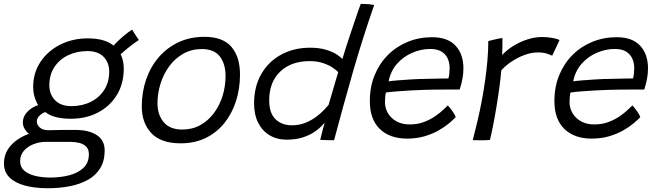

<svg xmlns="http://www.w3.org/2000/svg" viewBox="-84 -727 3410 996"><path d="M284 -111Q209.5 -111 166.8 -135Q124 -159 106 -196.2Q88 -233.5 88 -275Q88 -350 126.8 -407.2Q165.5 -464.5 229.8 -496.2Q294 -528 371.5 -528Q464.5 -528 511.2 -485.5Q558 -443 558 -371Q558 -292.5 522 -234Q486 -175.5 424.2 -143.2Q362.5 -111 284 -111ZM164.5 249.5Q98 249.5 46.5 236Q-5 222.5 -34.2 194Q-63.5 165.5 -63.5 120.5Q-63.5 80 -43.5 48.5Q-23.5 17 10 -5Q43.5 -27 84.5 -38.8Q125.5 -50.5 168 -51.5Q199 -52.5 235.5 -52.8Q272 -53 307 -53Q377 -53 418 -26.2Q459 0.5 459 53.5Q459 107.5 436 145.2Q413 183 372.2 205.8Q331.5 228.5 278 239Q224.5 249.5 164.5 249.5ZM177.5 194Q228.5 194 274 182.5Q319.5 171 348.2 144.5Q377 118 377 73Q377 47 362.8 33.2Q348.5 19.5 326.8 14.2Q305 9 281.5 9Q249.5 9 216.8 9Q184 9 153 9Q121.5 9 91 20.5Q60.5 32 40.5 54.5Q20.5 77 20.5 109.5Q20.5 139.5 41.5 158Q62.5 176.5 98 185.2Q133.5 194 177.5 194ZM118 -13.5Q74.5 -21 54.5 -43.8Q34.5 -66.5 34.5 -90.5Q34.5 -115.5 48.2 -135Q62 -154.5 84 -168Q106 -181.5 131 -186L173 -153.5Q142.5 -145.5 124.8 -130.5Q107 -115.5 107 -96.5Q107 -79.5 122.5 -65.5Q138 -51.5 168 -51.5ZM286.5 -176.5Q343 -176.5 387.2 -198.8Q431.5 -221 457 -261.2Q482.5 -301.5 482.5 -355.5Q482.5 -402.5 453.5 -432.2Q424.5 -462 369.5 -462Q314.5 -462 269.5 -440.5Q224.5 -419 198.2 -379.2Q172 -339.5 172 -284.5Q172 -238 201.5 -207.2Q231 -176.5 286.5 -176.5ZM521 -424.5 482.5 -463Q496.5 -482.5 517.5 -503.8Q538.5 -525 561.2 -543.8Q584 -562.5 601.5 -573.5Q604.5 -567.5 611.2 -557Q618 -546.5 625 -536.2Q632 -526 636.5 -519.5Q628.5 -515 612.5 -503.2Q596.5 -491.5 578.2 -476.8Q560 -462 544.5 -448Q529 -434 521 -424.5Z M853 16.5Q751 16.5 701.2 -36.2Q651.5 -89 651.5 -174.5Q651.5 -249 674 -314.5Q696.5 -380 739.2 -429.8Q782 -479.5 842 -507.8Q902 -536 976.5 -536Q1072 -536 1116.5 -484Q1161 -432 1161 -340Q1161 -267 1140.2 -202.5Q1119.5 -138 1079.8 -88.5Q1040 -39 983 -11.2Q926 16.5 853 16.5ZM861.5 -55Q914 -55 955.5 -78.2Q997 -101.5 1026.2 -141Q1055.5 -180.5 1070.8 -230.2Q1086 -280 1086 -332.5Q1086 -395.5 1056.5 -434Q1027 -472.5 962.5 -472.5Q909.5 -472.5 867 -448.5Q824.5 -424.5 794.5 -384Q764.5 -343.5 748.8 -293.2Q733 -243 733 -191Q733 -131.5 765.2 -93.2Q797.5 -55 861.5 -55Z M1577 -1.5Q1579.5 -11 1584 -29.2Q1588.5 -47.5 1593.2 -65.5Q1598 -83.5 1600.5 -91Q1596.5 -86 1583.2 -72Q1570 -58 1546.2 -42Q1522.5 -26 1486.8 -14.2Q1451 -2.5 1402.5 -2.5Q1352.5 -2.5 1314.2 -25.5Q1276 -48.5 1255 -90.5Q1234 -132.5 1234 -190.5Q1234 -277.5 1271 -342.2Q1308 -407 1373.8 -443.2Q1439.5 -479.5 1524.5 -479.5Q1572.5 -479.5 1607 -469Q1641.5 -458.5 1662.8 -444.5Q1684 -430.5 1692 -420.5Q1697.5 -440.5 1707.5 -471.2Q1717.5 -502 1729.2 -537.5Q1741 -573 1752.5 -607Q1764 -641 1773.2 -667.8Q1782.5 -694.5 1787.5 -707Q1804.5 -707 1824.2 -705.5Q1844 -704 1857 -701Q1796 -525.5 1746 -351Q1696 -176.5 1649 0.5Q1640.5 0.5 1626 0.2Q1611.5 0 1597.5 -0.5Q1583.5 -1 1577 -1.5ZM1430.5 -77Q1468.5 -77 1500.2 -90Q1532 -103 1556.8 -121.5Q1581.5 -140 1597.5 -157.2Q1613.5 -174.5 1620.5 -183Q1624 -195 1631 -218.8Q1638 -242.5 1645.8 -269Q1653.5 -295.5 1660.2 -318.5Q1667 -341.5 1670.5 -352.5Q1661.5 -363 1641.2 -376.5Q1621 -390 1591 -400Q1561 -410 1522.5 -410Q1427 -410 1369.8 -355.8Q1312.5 -301.5 1312.5 -206.5Q1312.5 -140.5 1345 -108.8Q1377.5 -77 1430.5 -77Z M2280 -119Q2267.5 -106 2245.2 -87.2Q2223 -68.5 2191.5 -50.5Q2160 -32.5 2118.8 -20.2Q2077.5 -8 2027.5 -8Q1938 -8 1886.2 -58Q1834.5 -108 1834.5 -202.5Q1834.5 -276.5 1859.5 -337.2Q1884.5 -398 1928.5 -442Q1972.5 -486 2031.2 -510Q2090 -534 2157.5 -534Q2238 -534 2279 -490.2Q2320 -446.5 2320 -372Q2320 -345.5 2315 -318.5Q2310 -291.5 2300.5 -262.5Q2296 -262.5 2276.2 -262.5Q2256.5 -262.5 2228.8 -262.5Q2201 -262.5 2171.8 -262Q2142.5 -261.5 2119 -261Q2085.5 -260 2046 -257.8Q2006.5 -255.5 1971.8 -252.8Q1937 -250 1918 -247Q1913 -227.5 1913 -198Q1913 -165.5 1929 -139Q1945 -112.5 1973.8 -97Q2002.5 -81.5 2041 -81.5Q2082.5 -81.5 2116.2 -94.5Q2150 -107.5 2175.5 -125.5Q2201 -143.5 2217 -159.2Q2233 -175 2239 -180Q2241.5 -177.5 2247.5 -170.5Q2253.5 -163.5 2260.2 -154.2Q2267 -145 2272.5 -135.5Q2278 -126 2280 -119ZM1932 -305Q1947 -307.5 1977.2 -310Q2007.5 -312.5 2047.5 -315Q2087.5 -317.5 2131 -318Q2157 -319 2181.2 -319.2Q2205.5 -319.5 2222.5 -319.8Q2239.5 -320 2242 -320Q2245.5 -331 2247 -345.8Q2248.5 -360.5 2248.5 -374.5Q2248.5 -400 2238.8 -422.5Q2229 -445 2207 -459Q2185 -473 2147.5 -473Q2100.5 -473 2054.5 -453.2Q2008.5 -433.5 1975.5 -396Q1942.5 -358.5 1932 -305Z M2521 -441.5Q2544.5 -467.5 2578.8 -488.8Q2613 -510 2651.8 -522.5Q2690.5 -535 2727.5 -535Q2754 -535 2780.5 -530.5Q2807 -526 2818.5 -519L2780.5 -438Q2770 -443 2752.2 -449Q2734.5 -455 2705.5 -455Q2673.5 -455 2638.8 -442.5Q2604 -430 2571.8 -409Q2539.5 -388 2516.5 -362Q2513.5 -325 2506.5 -273.2Q2499.5 -221.5 2490.5 -167.5Q2481.5 -113.5 2472.5 -68.8Q2463.5 -24 2457.5 -1Q2440.5 0.5 2414.5 0.8Q2388.5 1 2368.5 0Q2381 -48 2393 -99.2Q2405 -150.5 2415 -203.2Q2425 -256 2432.5 -309Q2440 -362 2444.5 -413.5Q2449 -465 2449 -514Q2460 -517 2475 -520.5Q2490 -524 2503.5 -526.8Q2517 -529.5 2522.5 -529.5Q2522.5 -511 2522.2 -484Q2522 -457 2521 -441.5Z M3237.5 -119Q3225 -106 3202.8 -87.2Q3180.5 -68.5 3149 -50.5Q3117.5 -32.5 3076.2 -20.2Q3035 -8 2985 -8Q2895.5 -8 2843.8 -58Q2792 -108 2792 -202.5Q2792 -276.5 2817 -337.2Q2842 -398 2886 -442Q2930 -486 2988.8 -510Q3047.5 -534 3115 -534Q3195.5 -534 3236.5 -490.2Q3277.5 -446.5 3277.5 -372Q3277.5 -345.5 3272.5 -318.5Q3267.5 -291.5 3258 -262.5Q3253.5 -262.5 3233.8 -262.5Q3214 -262.5 3186.2 -262.5Q3158.5 -262.5 3129.2 -262Q3100 -261.5 3076.5 -261Q3043 -260 3003.5 -257.8Q2964 -255.5 2929.2 -252.8Q2894.5 -250 2875.5 -247Q2870.5 -227.5 2870.5 -198Q2870.5 -165.5 2886.5 -139Q2902.5 -112.5 2931.2 -97Q2960 -81.5 2998.5 -81.5Q3040 -81.5 3073.8 -94.5Q3107.5 -107.5 3133 -125.5Q3158.5 -143.5 3174.5 -159.2Q3190.5 -175 3196.5 -180Q3199 -177.5 3205 -170.5Q3211 -163.5 3217.8 -154.2Q3224.5 -145 3230 -135.5Q3235.5 -126 3237.5 -119ZM2889.5 -305Q2904.5 -307.5 2934.8 -310Q2965 -312.5 3005 -315Q3045 -317.5 3088.5 -318Q3114.5 -319 3138.8 -319.2Q3163 -319.5 3180 -319.8Q3197 -320 3199.5 -320Q3203 -331 3204.5 -345.8Q3206 -360.5 3206 -374.5Q3206 -400 3196.2 -422.5Q3186.5 -445 3164.5 -459Q3142.5 -473 3105 -473Q3058 -473 3012 -453.2Q2966 -433.5 2933 -396Q2900 -358.5 2889.5 -305Z"/></svg>

Font: Grandstander Thin Light
Style: Italic
Weight: 300
Italic angle: -15°
Version: Version 1.200